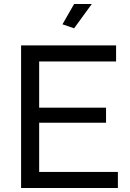

<svg xmlns="http://www.w3.org/2000/svg" viewBox="-20 -936 645 956"><path d="M349 -795 291 -815 349 -916H437ZM567 -80V0H85V-710H558V-630H175V-400H508V-325H175V-80Z"/></svg>

Font: Raleway Medium Alt1
Style: Regular
Weight: 500
Designer: Matt McInerney, Pablo Impallari, Rodrigo Fuenzalida
Foundry: Matt McInerney, Pablo Impallari, Rodrigo Fuenzalida
Version: Version 3.000g; ttfautohint (v1.5) -l 8 -r 28 -G 28 -x 14 -D